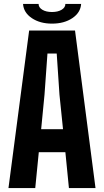

<svg xmlns="http://www.w3.org/2000/svg" viewBox="-20 -955 529 975"><path d="M23 0 128 -800H361L465 0H330L312 -182H177L159 0ZM189 -299H300L282 -474L268 -683H221L206 -474ZM97 -935H176Q176 -917 195 -905.5Q214 -894 244 -894Q274 -894 293 -905.5Q312 -917 312 -935H392Q389 -891 347.5 -863Q306 -835 244 -835Q183 -835 141.5 -863Q100 -891 97 -935Z"/></svg>

Font: Big Shoulders Text ExtraBold
Style: Regular
Weight: 800
Designer: Patric King
Foundry: XO Type Co
Version: Version 1.000; ttfautohint (v1.8.2)